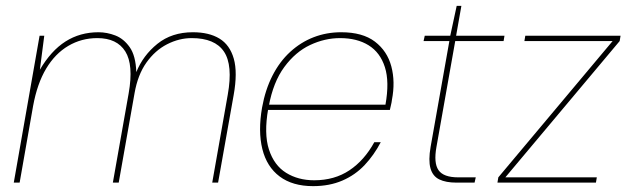

<svg xmlns="http://www.w3.org/2000/svg" viewBox="-20 -623 2137 655"><path d="M27 0 115 -501H131L116 -385Q154 -450 203.5 -481.5Q253 -513 316 -513Q345 -513 373.5 -502Q402 -491 422.5 -462Q443 -433 445 -377Q468 -434 517 -473.5Q566 -513 638 -513Q693 -513 728.5 -491.5Q764 -470 777.5 -423Q791 -376 777 -298L724 0H704L757 -300Q775 -401 744 -447Q713 -493 634 -493Q591 -493 550 -472Q509 -451 479.5 -409.5Q450 -368 439 -305L385 0H365L419 -305Q436 -402 407.5 -447.5Q379 -493 312 -493Q258 -493 213 -466.5Q168 -440 137.5 -389Q107 -338 93 -262L47 0Z M1048 12Q978 12 934 -21Q890 -54 875 -114.5Q860 -175 874 -256Q885 -317 909.5 -365Q934 -413 970 -446Q1006 -479 1050 -496Q1094 -513 1144 -513Q1217 -513 1259 -481Q1301 -449 1315 -396.5Q1329 -344 1317 -282Q1316 -273 1314 -265.5Q1312 -258 1310 -248H884L887 -266H1295Q1309 -344 1293 -394Q1277 -444 1237.5 -468.5Q1198 -493 1140 -493Q1088 -493 1038 -469.5Q988 -446 950 -394.5Q912 -343 897 -261L895 -252Q880 -167 897.5 -113Q915 -59 956 -33.5Q997 -8 1052 -8Q1121 -8 1172 -42Q1223 -76 1257 -138H1279Q1256 -94 1224 -60Q1192 -26 1148 -7Q1104 12 1048 12Z M1537 0Q1501 0 1478.5 -11Q1456 -22 1448.5 -49Q1441 -76 1449 -122L1513 -483H1425L1429 -501H1516L1538 -603H1554L1536 -501H1701L1698 -483H1533L1469 -122Q1459 -67 1476 -42.5Q1493 -18 1543 -18H1603L1599 0Z M1677 0 1680 -18 2070 -483H1769L1772 -501H2097L2094 -483L1704 -18H2016L2013 0Z"/></svg>

Font: DM Sans 17pt Thin
Style: Italic
Weight: 250
Italic angle: -10°
Version: Version 4.004;gftools[0.9.30]